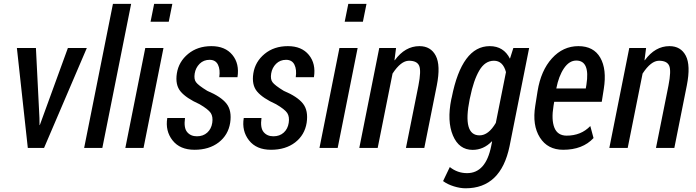

<svg xmlns="http://www.w3.org/2000/svg" viewBox="-20 -782 3680 1015"><path d="M188.5 -158.7 189 -121.1 190.4 -120.6 338.9 -528.3H439L212.9 0H127L69.3 -528.3H169.9Z M521 0H424.8L577.1 -761.7H673.3Z M872.1 -667H775.9L794.9 -761.7H891.1ZM738.8 0H642.6L748 -528.3H844.2Z M1097.7 -538.1Q1170.4 -538.1 1208.5 -491.7Q1246.6 -445.3 1235.4 -374H1139.2Q1145 -414.1 1132.3 -439.9Q1119.6 -465.8 1087.9 -465.8Q1056.6 -465.8 1035.2 -444.8Q1014.2 -423.8 1009.3 -393.6Q1004.4 -363.3 1016.1 -347.7Q1027.8 -331.1 1075.7 -301.8Q1147.9 -271.5 1177.2 -234.4Q1206.5 -197.3 1196.8 -132.8Q1186.5 -68.4 1136.2 -29.3Q1085.4 9.8 1008.3 9.8Q931.2 9.8 892.1 -40Q853 -89.8 864.3 -158.2H958Q950.7 -106.4 969.2 -84Q987.8 -61.5 1021 -61.5Q1054.2 -61.5 1075.7 -81.1Q1097.2 -100.6 1102.1 -132.8Q1106.9 -164.6 1094.2 -184.6Q1080.6 -204.6 1035.2 -231Q964.8 -262.7 935.1 -297.9Q905.3 -333 915 -394.5Q924.8 -456.1 974.6 -497.1Q1024.4 -538.1 1097.7 -538.1Z M1502 -538.1Q1574.7 -538.1 1612.8 -491.7Q1650.9 -445.3 1639.6 -374H1543.5Q1549.3 -414.1 1536.6 -439.9Q1523.9 -465.8 1492.2 -465.8Q1460.9 -465.8 1439.5 -444.8Q1418.5 -423.8 1413.6 -393.6Q1408.7 -363.3 1420.4 -347.7Q1432.1 -331.1 1480 -301.8Q1552.2 -271.5 1581.5 -234.4Q1610.8 -197.3 1601.1 -132.8Q1590.8 -68.4 1540.5 -29.3Q1489.7 9.8 1412.6 9.8Q1335.4 9.8 1296.4 -40Q1257.3 -89.8 1268.6 -158.2H1362.3Q1355 -106.4 1373.5 -84Q1392.1 -61.5 1425.3 -61.5Q1458.5 -61.5 1480 -81.1Q1501.5 -100.6 1506.3 -132.8Q1511.2 -164.6 1498.5 -184.6Q1484.9 -204.6 1439.5 -231Q1369.1 -262.7 1339.4 -297.9Q1309.6 -333 1319.3 -394.5Q1329.1 -456.1 1378.9 -497.1Q1428.7 -538.1 1502 -538.1Z M1898.4 -667H1802.2L1821.3 -761.7H1917.5ZM1765.1 0H1668.9L1774.4 -528.3H1870.6Z M2197.3 -538.1Q2257.3 -538.1 2283.7 -487.3Q2310.1 -436.5 2289.1 -330.1L2223.1 0H2126L2191.9 -329.1Q2207.5 -408.2 2195.8 -434.6Q2184.1 -460.9 2142.1 -460.9Q2099.6 -460.9 2055.2 -393.1L1976.6 0H1879.4L1984.9 -528.3H2073.7L2065.4 -463.9L2066.9 -463.4Q2121.6 -538.1 2197.3 -538.1Z M2465.3 -267.6 2462.9 -257.3Q2424.3 -66.4 2515.1 -66.4Q2562.5 -66.4 2601.1 -132.3L2654.8 -400.9Q2638.7 -460.9 2591.3 -460.9Q2543.9 -460.9 2513.7 -409.2Q2483.4 -357.4 2465.3 -267.6ZM2568.8 -538.1Q2642.6 -538.1 2675.8 -471.7L2693.8 -528.3H2777.3L2673.8 -9.3Q2627.9 213.4 2441.4 213.4Q2412.6 213.4 2379.4 203.1Q2346.2 192.9 2322.3 175.3L2357.9 101.1Q2398.4 133.3 2449.2 133.3Q2547.9 133.3 2576.7 -9.8L2581.5 -34.2L2580.1 -34.7Q2536.1 10.3 2478.5 10.3Q2406.7 10.3 2374.5 -65.4Q2342.3 -141.1 2365.7 -257.3L2368.2 -267.6Q2421.9 -538.1 2568.8 -538.1Z M3080.1 -334.5Q3100.1 -461.9 3026.4 -461.9Q2989.3 -461.9 2961.4 -420.9Q2933.6 -379.9 2920.9 -314.5H3076.7ZM2957 9.8Q2875 9.8 2834 -55.2Q2793 -120.1 2809.6 -222.7L2821.8 -299.8Q2839.4 -409.2 2897.9 -473.6Q2956.5 -538.1 3037.6 -538.1Q3118.2 -538.1 3153.3 -477.1Q3188.5 -416 3171.9 -312L3161.1 -243.7H2909.7L2906.2 -222.7Q2894 -149.4 2910.6 -107.4Q2927.2 -65.4 2975.1 -64.9Q3051.8 -64.9 3100.6 -115.7L3117.7 -52.2Q3060.1 9.8 2957 9.8Z M3519 -538.1Q3579.1 -538.1 3605.5 -487.3Q3631.8 -436.5 3610.8 -330.1L3544.9 0H3447.8L3513.7 -329.1Q3529.3 -408.2 3517.6 -434.6Q3505.9 -460.9 3463.9 -460.9Q3421.4 -460.9 3377 -393.1L3298.3 0H3201.2L3306.6 -528.3H3395.5L3387.2 -463.9L3388.7 -463.4Q3443.4 -538.1 3519 -538.1Z"/></svg>

Font: RobotoCondensed-Italic
Style: Italic
Weight: 400
Designer: Google
Version: Version 1.200311; 2013